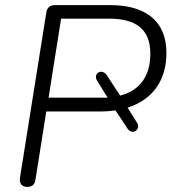

<svg xmlns="http://www.w3.org/2000/svg" viewBox="-20 -725 671 751"><path d="M86 6C106 6 116 -3 119 -24L161 -289H374C395 -289 414 -291 432 -293L478 -223C497 -193 533 -219 516 -245L479 -304C578 -335 631 -412 631 -518C631 -643 549 -705 411 -705H195C176 -705 164 -696 161 -675L58 -29C55 -7 66 6 86 6ZM219 -652H407C513 -652 568 -610 568 -515C568 -427 527 -371 450 -351L399 -429C379 -461 342 -437 360 -409L401 -343H378H170Z"/></svg>

Font: SN Pro Light
Style: Italic
Weight: 300
Italic angle: -8.99998°
Designer: Tobias Whetton
Foundry: Supernotes
Version: Version 1.001;Glyphs 3.2 (3249)